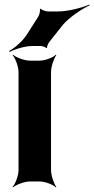

<svg xmlns="http://www.w3.org/2000/svg" viewBox="-20 -793 412 839"><path d="M203 -50V-478C203 -502 216 -539 226 -552L224 -554C213 -542 177 -528 153 -528H111C87 -528 50 -542 37 -554L35 -552C47 -539 61 -502 61 -478V-50C61 -26 47 11 35 24L37 26C50 14 87 0 111 0H153C177 0 213 14 224 26L226 24C216 11 203 -26 203 -50ZM147 -720 96 -640C78 -612 42 -582 20 -570L22 -566C44 -578 89 -592 123 -592H158C164 -592 180 -587 182 -583L186 -584C184 -589 191 -604 195 -609L256 -686C287 -721 340 -755 372 -770L370 -773C338 -759 277 -743 234 -743H189C181 -743 161 -750 157 -755L154 -754C157 -748 152 -727 147 -720Z"/></svg>

Font: Asimov
Style: EdgeNar
Weight: 500
Designer: Google
Version: Version 2.000980: 2014